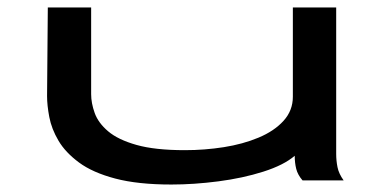

<svg xmlns="http://www.w3.org/2000/svg" viewBox="-20 -483 1040 514"><path d="M439 11Q349 11 288.5 -5Q228 -21 191.5 -48Q155 -75 136.5 -106.5Q118 -138 112 -169.5Q106 -201 106 -226L108 -463H224V-231Q224 -207 233.5 -180.5Q243 -154 269.5 -131.5Q296 -109 345.5 -95Q395 -81 475 -81Q528 -81 579 -89Q630 -97 672 -114.5Q714 -132 739 -159.5Q764 -187 764 -224V-463H880V-71Q880 -53 883.5 -35.5Q887 -18 900 0H790Q777 -15 773 -31Q769 -47 769 -66Q740 -41 685 -23.5Q630 -6 564.5 2.5Q499 11 439 11Z"/></svg>

Font: Inconsolata UltraExpanded SemiBold
Style: Regular
Weight: 600
Width: 9
Monospace: yes
Designer: Raph Levien, Cyreal, Brenton Simpson
Foundry: Raph Levien, Cyreal, Google
Version: Version 3.001; ttfautohint (v1.8.2.53-6de2)